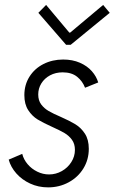

<svg xmlns="http://www.w3.org/2000/svg" viewBox="-20 -770 476 797"><path d="M16.1 -107.4 72.3 -131.3Q78.1 -107.9 94.7 -88.4Q111.3 -68.8 134.8 -57.4Q158.2 -45.9 183.6 -45.9Q211.9 -45.9 236.6 -59.8Q261.2 -73.7 276.1 -97.2Q291 -120.6 291 -147.9Q291 -172.9 278.6 -189.9Q266.1 -207 247.3 -218Q228.5 -229 196.8 -243.2Q158.7 -260.3 136 -274.2Q113.3 -288.1 97.2 -312.7Q81.1 -337.4 81.1 -375Q81.1 -418 102.3 -451.7Q123.5 -485.4 160.4 -504.2Q197.3 -522.9 242.2 -522.9Q281.2 -522.9 311.8 -509.5Q342.3 -496.1 361.3 -474.4Q380.4 -452.6 387.7 -427.7L333 -405.8Q322.8 -433.1 300 -451.4Q277.3 -469.7 240.2 -469.7Q210.9 -469.7 187.7 -457.3Q164.6 -444.8 151.6 -423.8Q138.7 -402.8 138.7 -377.9Q138.7 -353 151.1 -336.4Q163.6 -319.8 182.1 -309.1Q200.7 -298.3 232.4 -284.7Q270 -268.1 293.2 -253.9Q316.4 -239.7 332.5 -215.1Q348.6 -190.4 348.6 -152.3Q348.6 -107.4 326.2 -70.8Q303.7 -34.2 264.9 -13.2Q226.1 7.8 179.7 7.8Q139.2 7.8 105 -8.1Q70.8 -23.9 47.6 -50.3Q24.4 -76.7 16.1 -107.4ZM139.2 -716.8 171.4 -749.5 267.6 -634.8H271.5L408.2 -749.5L435.5 -716.8L273.4 -584H254.4Z"/></svg>

Font: Reddit Sans Chocolate Light
Style: Italic
Weight: 300
Italic angle: -11.25°
Designer: Stephen Hutchings
Version: Version 1.013